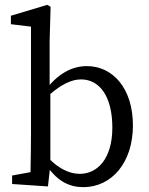

<svg xmlns="http://www.w3.org/2000/svg" viewBox="-20 -760 615 793"><path d="M30 0 178 10 188 -79V-385L185 -398V-590L189 -732L175 -740L25 -695V-660L108 -650V-210C108 -165 107 -99 106 -49L30 -35V0ZM324 13C441 13 529 -88 529 -242C529 -396 445 -487 339 -487C276 -487 217 -455 162 -381H148L157 -343C230 -416 279 -432 315 -432C391 -432 444 -362 444 -233C444 -104 382 -42 310 -42C263 -42 209 -68 157 -134L148 -93H162C212 -10 268 13 324 13Z"/></svg>

Font: Source Serif Variable
Style: Regular
Weight: 389
Designer: Frank Grießhammer
Foundry: Adobe Systems Incorporated
Version: Version 3.001;hotconv 1.0.111;makeotfexe 2.5.65597